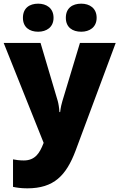

<svg xmlns="http://www.w3.org/2000/svg" viewBox="-21 -787 651 1047"><path d="M104 -690C104 -638 140 -614 187 -614C232 -614 271 -638 271 -690C271 -743 232 -767 187 -767C140 -767 104 -743 104 -690ZM338 -690C338 -638 374 -614 422 -614C467 -614 506 -638 506 -690C506 -743 467 -767 422 -767C374 -767 338 -743 338 -690ZM-1 -553 217 -8 215 -3C196 45 172 88 109 88C86 88 64 85 50 82V232C69 236 93 240 128 240C273 240 340 170 391 35L610 -553H415L319 -235C315 -222 310 -202 307 -176H303C302 -197 298 -222 294 -236L200 -553Z"/></svg>

Font: Noto Sans Gurmukhi Black
Style: Regular
Weight: 900
Designer: Jelle Bosma - Monotype Design Team
Foundry: Monotype Imaging Inc.
Version: Version 2.004